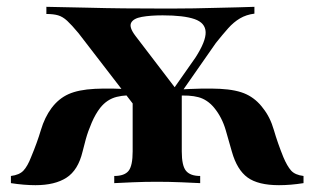

<svg xmlns="http://www.w3.org/2000/svg" viewBox="-20 -537 923 563"><path d="M398 -196 210 -440Q190 -464 177 -476Q164 -488 150.5 -492Q137 -496 116 -496V-517Q180 -516 235.5 -514.5Q291 -513 343.5 -512.5Q396 -512 449 -512Q464 -512 490.5 -512Q517 -512 549 -512.5Q581 -513 614.5 -514Q648 -515 677.5 -515.5Q707 -516 726 -517V-497Q702 -494 683.5 -483Q665 -472 649 -454Q633 -436 613 -411L463 -196ZM84 6Q68 6 49.5 4.5Q31 3 12 0V-21Q37 -24 49 -37Q61 -50 71 -76Q89 -119 100 -156Q111 -193 131 -220Q152 -248 181 -261Q210 -274 258 -276.5Q306 -279 385 -274V-256Q351 -260 322.5 -253Q294 -246 274 -221Q260 -203 249 -177.5Q238 -152 231.5 -128.5Q225 -105 222 -92Q209 -38 175 -16Q141 6 84 6ZM315 0V-21Q345 -21 357 -36Q369 -51 369 -93V-266L439 -217L513 -278V-93Q513 -51 525.5 -36Q538 -21 567 -21V0Q549 -1 512 -2.5Q475 -4 440 -4Q405 -4 369 -2.5Q333 -1 315 0ZM798 6Q737 6 706 -16.5Q675 -39 660 -92Q653 -117 642 -155Q631 -193 608 -221Q588 -245 562 -252Q536 -259 497 -256V-274Q577 -279 625.5 -276.5Q674 -274 702.5 -260.5Q731 -247 751 -220Q772 -194 783 -156Q794 -118 811 -76Q822 -50 833.5 -37Q845 -24 870 -21V0Q851 3 833 4.5Q815 6 798 6ZM485 -271 553 -368Q584 -416 583 -443Q582 -470 550.5 -481Q519 -492 457 -492Q421 -492 396 -487.5Q371 -483 364.5 -470Q358 -457 377 -432L500 -271Z"/></svg>

Font: Playfair Display
Style: Bold
Weight: 700
Designer: Claus Eggers Sørensen
Foundry: Claus Eggers Sørensen
Version: Version 1.203